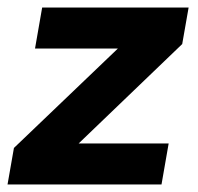

<svg xmlns="http://www.w3.org/2000/svg" viewBox="-26 -490 527 510"><path d="M-6 0 11 -97 287 -361H67L86 -470H475L458 -373L183 -109H422L403 0Z"/></svg>

Font: Celebes
Style: Bold Italic
Weight: 700
Italic angle: -10°
Designer: Anugrah Pasau
Foundry: Lafontype
Version: Version 1.000; ttfautohint (v1.8.4)